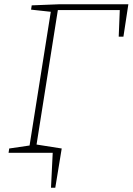

<svg xmlns="http://www.w3.org/2000/svg" viewBox="-20 -713 619 896"><path d="M20 0 23 -20 118 -34 217 -658 125 -668 128 -688 254 -693H579L556 -542H534L539 -666H250L150 -35L259 -20L256 0ZM218 163 226 0H139L141 -40L268 -20L238 163Z"/></svg>

Font: Bitter ExtraLight
Style: Italic
Weight: 200
Italic angle: -9°
Designer: Sol Matas, and Bitter project Authors
Foundry: Sol Matas
Version: Version 2.001